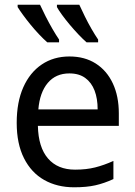

<svg xmlns="http://www.w3.org/2000/svg" viewBox="-20 -786 572 816"><path d="M275 -546Q340 -546 387 -516Q434 -486 459.5 -431.5Q485 -377 485 -304V-251H141Q143 -160 184 -112.5Q225 -65 299 -65Q347 -65 384.5 -74.5Q422 -84 462 -102V-25Q423 -7 385.5 1.5Q348 10 295 10Q223 10 168 -21Q113 -52 82 -113.5Q51 -175 51 -264Q51 -352 79 -415Q107 -478 157.5 -512Q208 -546 275 -546ZM275 -474Q217 -474 183 -433.5Q149 -393 143 -321H395Q395 -367 382 -401Q369 -435 342.5 -454.5Q316 -474 275 -474ZM317 -766Q327 -744 340.5 -716.5Q354 -689 369 -663Q384 -637 397 -618V-606H348Q332 -620 313.5 -639.5Q295 -659 276.5 -681Q258 -703 243.5 -723Q229 -743 222 -756V-766ZM150 -766Q160 -744 174 -716.5Q188 -689 203 -663Q218 -637 231 -618V-606H181Q165 -620 146.5 -639.5Q128 -659 110 -681Q92 -703 77.5 -723Q63 -743 55 -756V-766Z"/></svg>

Font: Noto Sans Display
Style: Regular
Weight: 400
Designer: Monotype Design Team
Foundry: Monotype Imaging Inc.
Version: Version 2.003